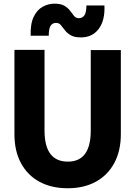

<svg xmlns="http://www.w3.org/2000/svg" viewBox="-20 -994 722 1024"><path d="M341 10Q255 10 191.2 -24.2Q127.5 -58.5 92.2 -123.2Q57 -188 57 -279V-728H217.5V-297.5Q217.5 -132 342 -132Q464 -132 464 -297.5V-727H624.5V-279Q624.5 -189.5 589.5 -124.5Q554.5 -59.5 491 -24.8Q427.5 10 341 10ZM411.5 -794.5Q376.5 -794.5 356.8 -806.2Q337 -818 325.8 -833.2Q314.5 -848.5 304.5 -860.2Q294.5 -872 279 -872Q260.5 -872 250.2 -857Q240 -842 240 -803.5H143.5Q141.5 -867 159.8 -904.5Q178 -942 208 -958.2Q238 -974.5 270.5 -974.5Q305 -974.5 324.2 -962.8Q343.5 -951 354.5 -935.8Q365.5 -920.5 375.2 -908.8Q385 -897 400.5 -897Q419 -897 429.8 -911.8Q440.5 -926.5 441 -965H537Q540.5 -884.5 506.2 -839.5Q472 -794.5 411.5 -794.5Z"/></svg>

Font: Spline Sans
Style: Bold
Weight: 700
Designer: Eben Sorkin, Mirko Velimirovic
Foundry: Sorkin Type
Version: Version 1.000; ttfautohint (v1.8.3)